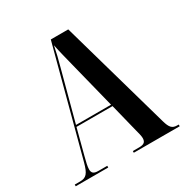

<svg xmlns="http://www.w3.org/2000/svg" viewBox="-164 -848 947 982"><g transform="rotate(-30 309.0 -357.0)"><path d="M4 0H196V-10H144C116 -10 106 -19 106 -41C106 -56 112 -83 120 -112L159 -261H372L413 -96C418 -77 424 -56 424 -43C424 -22 416 -10 385 -10H347V0H618V-10H610C580 -10 568 -23 556 -65L372 -714H269L102 -85C86 -26 72 -10 35 -10H4ZM162 -271 241 -567C252 -607 260 -639 268 -680C277 -635 287 -599 299 -550L369 -271Z"/></g></svg>

Font: Noto Serif Display ExtraCondensed
Style: Bold
Weight: 700
Width: 2
Designer: Monotype Design Team
Foundry: Monotype Imaging Inc.
Version: Version 2.009